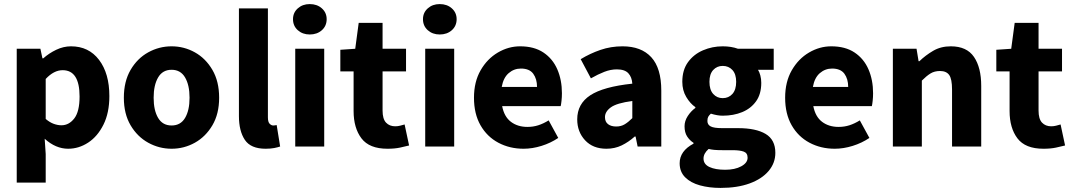

<svg xmlns="http://www.w3.org/2000/svg" viewBox="-20 -718 5257 941"><path d="M62 177V-479H178L188 -432H192Q220 -457 255.5 -474Q291 -491 328 -491Q415 -491 465.5 -424.5Q516 -358 516 -247Q516 -165 487 -107Q458 -49 412 -19Q366 11 314 11Q253 11 199 -38L204 37V177ZM281 -104Q318 -104 344 -137.5Q370 -171 370 -245Q370 -374 287 -374Q244 -374 204 -331V-135Q224 -118 243.5 -111Q263 -104 281 -104Z M821 11Q760 11 706.5 -18.5Q653 -48 620 -104Q587 -160 587 -239Q587 -319 620 -375.5Q653 -432 706.5 -461.5Q760 -491 821 -491Q882 -491 935 -461.5Q988 -432 1021 -375.5Q1054 -319 1054 -239Q1054 -160 1021 -104Q988 -48 935 -18.5Q882 11 821 11ZM821 -103Q865 -103 887 -140Q909 -177 909 -239Q909 -301 887 -338.5Q865 -376 821 -376Q777 -376 755 -338.5Q733 -301 733 -239Q733 -177 755 -140Q777 -103 821 -103Z M1282 11Q1209 11 1180 -32.5Q1151 -76 1151 -149V-677H1293V-143Q1293 -120 1301.5 -111.5Q1310 -103 1319 -103Q1323 -103 1326.5 -103.5Q1330 -104 1336 -105L1353 0Q1342 4 1324 7.5Q1306 11 1282 11Z M1427 0V-479H1569V0ZM1498 -549Q1463 -549 1439.5 -570Q1416 -591 1416 -624Q1416 -656 1439.5 -677Q1463 -698 1498 -698Q1534 -698 1557.5 -677Q1581 -656 1581 -624Q1581 -591 1557.5 -570Q1534 -549 1498 -549Z M1879 11Q1790 11 1751.5 -40Q1713 -91 1713 -174V-368H1648V-474L1721 -479L1738 -606H1855V-479H1970V-368H1855V-176Q1855 -135 1872 -117Q1889 -99 1917 -99Q1929 -99 1941 -102Q1953 -105 1963 -108L1985 -5Q1966 0 1940 5.5Q1914 11 1879 11Z M2064 0V-479H2206V0ZM2135 -549Q2100 -549 2076.5 -570Q2053 -591 2053 -624Q2053 -656 2076.5 -677Q2100 -698 2135 -698Q2171 -698 2194.5 -677Q2218 -656 2218 -624Q2218 -591 2194.5 -570Q2171 -549 2135 -549Z M2546 11Q2478 11 2422.5 -18.5Q2367 -48 2335 -104Q2303 -160 2303 -239Q2303 -317 2335.5 -373.5Q2368 -430 2420 -460.5Q2472 -491 2529 -491Q2598 -491 2643.5 -460.5Q2689 -430 2711.5 -378Q2734 -326 2734 -261Q2734 -242 2732 -224Q2730 -206 2728 -198H2441Q2451 -146 2484 -121Q2517 -96 2565 -96Q2593 -96 2618 -104Q2643 -112 2669 -128L2716 -42Q2679 -17 2634 -3Q2589 11 2546 11ZM2439 -292H2612Q2612 -331 2593.5 -356.5Q2575 -382 2533 -382Q2499 -382 2473 -359.5Q2447 -337 2439 -292Z M2952 11Q2886 11 2847.5 -30.5Q2809 -72 2809 -133Q2809 -209 2873 -251Q2937 -293 3079 -308Q3077 -340 3059.5 -359Q3042 -378 3003 -378Q2973 -378 2942 -366Q2911 -354 2876 -334L2826 -428Q2872 -456 2923 -473.5Q2974 -491 3031 -491Q3123 -491 3172 -437.5Q3221 -384 3221 -274V0H3105L3095 -49H3091Q3061 -22 3027 -5.5Q2993 11 2952 11ZM3000 -98Q3024 -98 3042 -109Q3060 -120 3079 -139V-223Q3003 -213 2974 -192Q2945 -171 2945 -144Q2945 -121 2960 -109.5Q2975 -98 3000 -98Z M3511 203Q3456 203 3410.5 190.5Q3365 178 3338 151Q3311 124 3311 82Q3311 22 3379 -14V-18Q3360 -30 3347.5 -49.5Q3335 -69 3335 -99Q3335 -125 3350.5 -149Q3366 -173 3388 -189V-193Q3363 -210 3343.5 -242.5Q3324 -275 3324 -317Q3324 -375 3352 -413.5Q3380 -452 3425.5 -471.5Q3471 -491 3522 -491Q3564 -491 3597 -479H3772V-376H3695Q3702 -365 3706.5 -348Q3711 -331 3711 -312Q3711 -257 3685.5 -221.5Q3660 -186 3617.5 -168.5Q3575 -151 3522 -151Q3509 -151 3494.5 -153.5Q3480 -156 3464 -161Q3455 -153 3451 -145.5Q3447 -138 3447 -125Q3447 -107 3463 -98.5Q3479 -90 3519 -90H3597Q3685 -90 3732.5 -61.5Q3780 -33 3780 31Q3780 81 3747 120Q3714 159 3654 181Q3594 203 3511 203ZM3522 -237Q3551 -237 3569.5 -257.5Q3588 -278 3588 -317Q3588 -355 3569.5 -375Q3551 -395 3522 -395Q3494 -395 3475.5 -375Q3457 -355 3457 -317Q3457 -278 3475.5 -257.5Q3494 -237 3522 -237ZM3534 114Q3582 114 3613 97Q3644 80 3644 55Q3644 32 3625 25Q3606 18 3570 18H3521Q3496 18 3480.5 16.5Q3465 15 3453 12Q3428 34 3428 59Q3428 87 3457 100.5Q3486 114 3534 114Z M4071 11Q4003 11 3947.5 -18.5Q3892 -48 3860 -104Q3828 -160 3828 -239Q3828 -317 3860.5 -373.5Q3893 -430 3945 -460.5Q3997 -491 4054 -491Q4123 -491 4168.5 -460.5Q4214 -430 4236.5 -378Q4259 -326 4259 -261Q4259 -242 4257 -224Q4255 -206 4253 -198H3966Q3976 -146 4009 -121Q4042 -96 4090 -96Q4118 -96 4143 -104Q4168 -112 4194 -128L4241 -42Q4204 -17 4159 -3Q4114 11 4071 11ZM3964 -292H4137Q4137 -331 4118.5 -356.5Q4100 -382 4058 -382Q4024 -382 3998 -359.5Q3972 -337 3964 -292Z M4356 0V-479H4472L4482 -418H4486Q4516 -447 4553.5 -469Q4591 -491 4640 -491Q4718 -491 4753.5 -439Q4789 -387 4789 -297V0H4646V-279Q4646 -331 4632 -350.5Q4618 -370 4587 -370Q4560 -370 4540.5 -358Q4521 -346 4498 -323V0Z M5094 11Q5005 11 4966.5 -40Q4928 -91 4928 -174V-368H4863V-474L4936 -479L4953 -606H5070V-479H5185V-368H5070V-176Q5070 -135 5087 -117Q5104 -99 5132 -99Q5144 -99 5156 -102Q5168 -105 5178 -108L5200 -5Q5181 0 5155 5.5Q5129 11 5094 11Z"/></svg>

Font: Narnoor ExtraBold
Style: Regular
Weight: 800
Designer: S. Sridhar Murthy
Foundry: SIL International
Version: Version 3.000